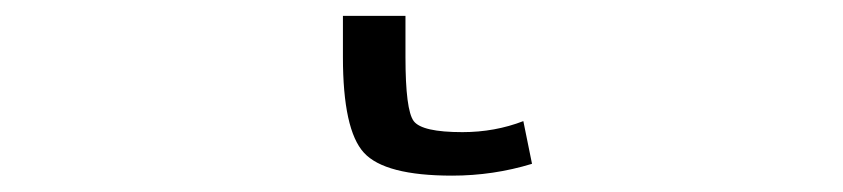

<svg xmlns="http://www.w3.org/2000/svg" viewBox="-20 40 1040 237"><path d="M480.5 110.4Q480.5 175.8 490.7 189.5Q501 203.1 550.8 203.1Q590.8 203.1 626 189.5L636.7 242.2Q588.9 256.8 538.1 256.8Q455.1 256.8 429.2 228.5Q403.3 200.2 403.3 110.4V59.6H480.5Z"/></svg>

Font: Gen Shin Gothic Monospace Normal
Style: Regular
Weight: 350
Designer: [Source Han Sans]
Ryoko NISHIZUKA  (kana & ideographs); Paul D. Hunt (Latin, Greek & Cyrillic); Wenlong ZHANG  (bopomofo
Version: Version 1.002.20150607